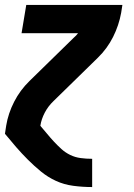

<svg xmlns="http://www.w3.org/2000/svg" viewBox="-20 -540 540 775"><path d="M351 215Q313 215 275.5 210Q238 205 205.5 190Q173 175 145.5 152.5Q118 130 93 105Q68 80 45 53.5Q22 27 0 0L5 -33Q13 -82 37 -129Q61 -176 99 -213L278 -388Q283 -392 287 -396.5Q291 -401 295 -406H67L86 -520H474L469 -488Q460 -438 436.5 -391Q413 -344 375 -307L196 -132Q174 -111 160.5 -85Q147 -59 143 -33V-32Q157 -16 170.5 0.5Q184 17 198.5 32.5Q213 48 228.5 62Q244 76 263.5 85.5Q283 95 305.5 98Q328 101 351 101H352V215Z"/></svg>

Font: Iosevka Term Curly Hv Obl
Style: Regular
Weight: 900
Italic angle: -9°
Designer: Belleve Invis
Foundry: Belleve Invis
Version: Version 32.3.0